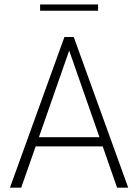

<svg xmlns="http://www.w3.org/2000/svg" viewBox="-20 -868 640 888"><path d="M573 0H521.5L455 -191H145L78 0H26L278 -697H321ZM440 -233.5 300 -634 160 -233.5ZM433.5 -818.5H165.5V-847.5H433.5Z"/></svg>

Font: Acari Sans Neue Light
Style: Regular
Weight: 300
Designer: Alfredo Marco Pradil (font), Cristiano Sobral (main changes)
Foundry: Hanken Design Co. (font), Cristiano Sobral (main changes)
Version: Version 2.459;March 19, 2022;FontCreator 14.0.0.2808 64-bit;